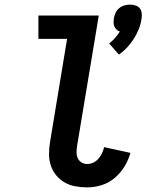

<svg xmlns="http://www.w3.org/2000/svg" viewBox="-20 -802 640 830"><path d="M494 -566 452 -614Q466 -625 477.5 -638Q489 -651 498 -666Q490 -668 484 -674Q478 -680 474.5 -687.5Q471 -695 471 -704Q471 -713 472 -722Q474 -734 479.5 -746Q485 -758 495 -766.5Q505 -775 517.5 -778.5Q530 -782 542 -782Q554 -782 565.5 -778.5Q577 -775 584 -766.5Q591 -758 592.5 -746Q594 -734 592 -722Q589 -699 580.5 -677.5Q572 -656 559.5 -636Q547 -616 530.5 -598Q514 -580 494 -566ZM357 8Q331 8 306 3.5Q281 -1 260 -13Q239 -25 223.5 -43.5Q208 -62 200 -85.5Q192 -109 192 -135Q192 -161 196 -186L270 -634H146V-735H407L313 -170Q311 -156 311 -142.5Q311 -129 316.5 -117.5Q322 -106 333 -99.5Q344 -93 357 -93Q371 -93 383.5 -99Q396 -105 405.5 -116Q415 -127 421 -139.5Q427 -152 430 -166L544 -141Q535 -110 518 -82Q501 -54 475.5 -32.5Q450 -11 419 -1.5Q388 8 357 8Z"/></svg>

Font: Iosevka Slab Extended
Style: Bold Italic
Weight: 700
Width: 7
Italic angle: -9°
Monospace: yes
Designer: Belleve Invis
Foundry: Belleve Invis
Version: Version 11.1.0; ttfautohint (v1.8.3)